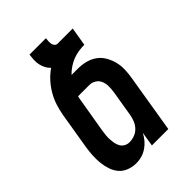

<svg xmlns="http://www.w3.org/2000/svg" viewBox="-218 -831 936 936"><g transform="rotate(-45 250.0 -363.5)"><path d="M158 8Q132 8 108 -1Q84 -10 68.5 -28Q53 -46 45 -70Q37 -94 34.5 -119Q32 -144 33.5 -170Q35 -196 39 -222L70 -409Q75 -438 84 -467Q93 -496 108.5 -523Q124 -550 145 -573.5Q166 -597 192 -615Q180 -626 173 -640Q166 -654 162.5 -669.5Q159 -685 160 -701.5Q161 -718 163 -735H276Q275 -726 274.5 -716.5Q274 -707 275.5 -698Q277 -689 283 -682.5Q289 -676 298 -676H402L386 -580Q366 -580 346 -577Q326 -574 307 -566.5Q288 -559 270 -547Q252 -535 238 -520H280Q308 -520 334 -513.5Q360 -507 381 -492Q402 -477 415 -454.5Q428 -432 434.5 -406.5Q441 -381 440 -353Q439 -325 434 -298L385 0H272L284 -75Q275 -57 262 -41.5Q249 -26 232 -14.5Q215 -3 196 2.5Q177 8 158 8ZM206 -88Q224 -88 241.5 -94.5Q259 -101 272 -114.5Q285 -128 292 -145Q299 -162 302 -180L324 -313Q327 -332 327 -351.5Q327 -371 320.5 -387.5Q314 -404 298.5 -414Q283 -424 264 -424H187Q185 -416 183.5 -408.5Q182 -401 181 -393L152 -222Q150 -208 148.5 -193.5Q147 -179 148 -165Q149 -151 151.5 -137.5Q154 -124 161 -112.5Q168 -101 180 -94.5Q192 -88 206 -88Z"/></g></svg>

Font: Iosevka
Style: Bold Italic
Weight: 700
Italic angle: -9°
Monospace: yes
Designer: Belleve Invis
Foundry: Belleve Invis
Version: Version 32.5.0; ttfautohint (v1.8.4)